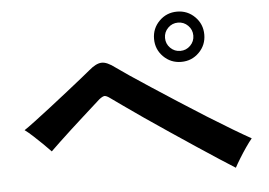

<svg xmlns="http://www.w3.org/2000/svg" viewBox="-48 -875 1097 784"><g transform="rotate(-5 500.0 -483.0)"><path d="M888 -155Q866 -169 825.5 -195Q785 -221 735 -254.5Q685 -288 632.5 -323Q580 -358 533 -390.5Q486 -423 451.5 -447.5Q417 -472 403 -482Q387 -494 379 -493.5Q371 -493 357 -482Q351 -477 332 -459.5Q313 -442 286.5 -418.5Q260 -395 232.5 -369.5Q205 -344 181.5 -322Q158 -300 145 -287Q133 -300 114 -318.5Q95 -337 75.5 -355Q56 -373 42 -383Q56 -392 86.5 -415Q117 -438 154.5 -467Q192 -496 228.5 -525Q265 -554 292 -575.5Q319 -597 327 -604Q356 -629 378.5 -630Q401 -631 435 -605Q450 -594 486 -569.5Q522 -545 572 -512.5Q622 -480 677.5 -444Q733 -408 787.5 -374Q842 -340 888 -312.5Q934 -285 963 -269Q952 -256 937.5 -235Q923 -214 909.5 -192Q896 -170 888 -155ZM704 -605Q661 -605 631 -635Q601 -665 601 -708Q601 -751 631 -781Q661 -811 704 -811Q747 -811 777 -781Q807 -751 807 -708Q807 -665 777 -635Q747 -605 704 -605ZM704 -650Q728 -650 745 -667Q762 -684 762 -708Q762 -732 745 -749Q728 -766 704 -766Q680 -766 663 -749Q646 -732 646 -708Q646 -684 663 -667Q680 -650 704 -650Z"/></g></svg>

Font: Zen Kaku Gothic Antique
Style: Bold
Weight: 700
Designer: Yoshimichi Ohira
Foundry: Positype
Version: Version 1.001